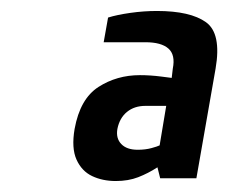

<svg xmlns="http://www.w3.org/2000/svg" viewBox="-20 -725 416 350"><path d="M191 -395Q167 -395 148 -404Q129 -413 119.5 -434Q110 -455 116 -490Q126 -545 159.5 -566.5Q193 -588 235 -588Q254 -588 273.5 -585.5Q293 -583 293 -583L295 -600Q300 -625 287 -636.5Q274 -648 245 -648H169L177 -693Q193 -698 217.5 -701.5Q242 -705 266 -705Q327 -705 355.5 -684.5Q384 -664 373 -600L338 -400H272L267 -420Q250 -409 232 -402Q214 -395 191 -395ZM231 -452Q245 -452 256 -455Q267 -458 271 -460L283 -532H245Q225 -532 211.5 -521Q198 -510 194 -490Q191 -473 201 -462.5Q211 -452 231 -452Z"/></svg>

Font: Cuprum SemiBold
Style: Italic
Weight: 600
Italic angle: -10°
Version: Version 3.000